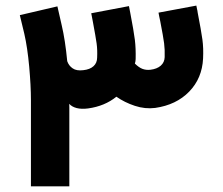

<svg xmlns="http://www.w3.org/2000/svg" viewBox="-20 -656 785 676"><path d="M695 -450Q696.8 -486.5 692.6 -517.1Q688.4 -547.6 676 -611.6Q675.2 -619 673.9 -623.1Q672.6 -630.4 671.3 -636.3L538.1 -611.5Q539.4 -604.8 540.7 -597.5Q542.1 -591.5 544.1 -581.7Q554.9 -526.1 557.8 -503.5Q560.7 -481 559.8 -454.9Q559.2 -436.4 546 -424.8Q532.8 -413.2 509.6 -410.4Q494.4 -408.7 481.6 -413.5Q468.9 -418.3 454.9 -432.2Q457.5 -439.9 457.6 -448.1Q458.5 -485.6 454.8 -516Q451 -546.4 438.6 -611Q435.7 -625.9 434 -634.5L301.2 -609.3Q302.5 -605.2 302.9 -600.8Q304.7 -592.2 307.1 -578.7Q317 -525.8 320.2 -502.9Q323.3 -479.9 322 -453Q321.8 -434.2 309.1 -422.8Q296.4 -411.3 273 -408.9Q249.5 -405.9 235.9 -415.3Q222.2 -424.6 216.7 -440.6Q209.7 -514.4 197.2 -567.4L182.1 -633.6L49.8 -602.7L65.6 -537Q76.6 -489.3 82.8 -421.4Q88.9 -353.5 88.9 -303.5V0H224.1V-277.2Q224.1 -283.2 223.8 -290.4Q233.1 -279.9 250 -275.5Q266.9 -271.2 290 -274.2Q348.7 -282.2 389.8 -315.5Q418.5 -295.4 454.7 -283.4Q490.8 -271.5 526.3 -276Q600.6 -286.6 646.1 -333.4Q691.6 -380.3 695 -450Z"/></svg>

Font: Arad-FD-VF Thin
Style: Regular
Weight: 100
Designer: Mohammad Darvishi
Version: Version 1.010;September 21, 2024;FontCreator 15.0.0.2992 64-